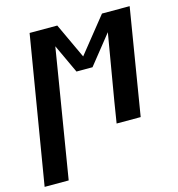

<svg xmlns="http://www.w3.org/2000/svg" viewBox="-149 -625 857 925"><g transform="rotate(-15 280.0 -162.5)"><path d="M-40 205 82 -530H220L302 -354L443 -530H581L494 0H374L391 -106Q405 -189 419 -271Q433 -353 447 -436L332 -292H252L185 -436Q171 -353 158 -270.5Q145 -188 131 -106L80 205Z"/></g></svg>

Font: Iosevka Curly Slab Extended
Style: Bold Italic
Weight: 700
Width: 7
Italic angle: -9°
Monospace: yes
Designer: Belleve Invis
Foundry: Belleve Invis
Version: Version 11.0.0; ttfautohint (v1.8.3)